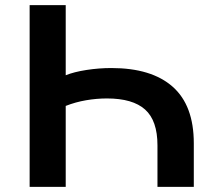

<svg xmlns="http://www.w3.org/2000/svg" viewBox="-20 -725 833 745"><path d="M95 0V-705H235V-433Q267 -446 315.5 -453.5Q364 -461 412 -461Q568 -461 650 -388.5Q732 -316 732 -169V0H591V-161Q591 -257 543 -300Q495 -343 395 -343Q355 -343 314 -336Q273 -329 235 -314V0Z"/></svg>

Font: Nunito Sans 10pt SemiExpanded
Style: Bold
Weight: 700
Width: 6
Designer: Vernon Adams
Foundry: Vernon Adams
Version: Version 3.101;gftools[0.9.27]